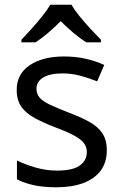

<svg xmlns="http://www.w3.org/2000/svg" viewBox="-20 -786 519 816"><path d="M434 -148Q434 -96 408 -61Q382 -26 334 -8Q286 10 220 10Q164 10 123.5 1Q83 -8 52 -24V-104Q84 -88 129.5 -74.5Q175 -61 222 -61Q289 -61 319 -82.5Q349 -104 349 -140Q349 -160 338 -176Q327 -192 298.5 -208Q270 -224 217 -244Q165 -264 128 -284Q91 -304 71 -332Q51 -360 51 -404Q51 -472 106.5 -509Q162 -546 252 -546Q301 -546 343.5 -536.5Q386 -527 423 -510L393 -440Q359 -454 322 -464Q285 -474 246 -474Q192 -474 163.5 -456.5Q135 -439 135 -409Q135 -387 148 -371.5Q161 -356 191.5 -341.5Q222 -327 273 -307Q324 -288 360 -268Q396 -248 415 -219.5Q434 -191 434 -148ZM284 -766Q296 -744 318.5 -716.5Q341 -689 365.5 -662.5Q390 -636 409 -617V-606H347Q321 -622 293 -645.5Q265 -669 238 -696Q211 -669 184 -646Q157 -623 131 -606H71V-617Q90 -637 113.5 -663Q137 -689 159 -716.5Q181 -744 194 -766Z"/></svg>

Font: Noto Sans Ambassadori
Style: Regular
Weight: 400
Designer: Monotype Design Team
Foundry: Monotype Imaging Inc.
Version: Version 2.013